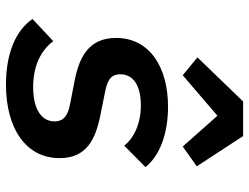

<svg xmlns="http://www.w3.org/2000/svg" viewBox="-115 -703 830 640"><g transform="rotate(90 300.0 -383.0)"><path d="M261.4 12.1C409.8 12.1 507.1 -55.4 507.1 -166.9C507.1 -257.1 443.5 -286.6 364 -302.6L288.4 -317.8C253.2 -324.9 227.6 -333.8 227.6 -369.3C227.6 -412.6 266 -437.5 330.3 -437.5C398.1 -437.5 443.9 -410.5 465.6 -382.1L536.9 -452.8C500.7 -499.3 427.6 -528.1 335.9 -528.1C206 -528.1 106.5 -468.4 106.5 -354.8C106.5 -262.1 172.9 -231.5 250 -216.6L324.2 -202.1C359 -195.7 384.6 -184.3 384.6 -149.9C384.6 -104.4 340.9 -78.5 270.2 -78.5C203.8 -78.5 149.9 -101.6 117.2 -145.6L43.3 -76.3C81.7 -19.9 159.1 12.1 261.4 12.1ZM171.2 -626.1 230.8 -577.1 365.8 -692.8 468.4 -577.1 534.4 -623.9 433.6 -778.4H318.2Z"/></g></svg>

Font: Margiela Mono Italic SmBold It
Style: Regular
Weight: 600
Designer: Mike Abbink, Paul van der Laan, Pieter van Rosmalen
Foundry: Bold Monday
Version: Version 2.003 2021